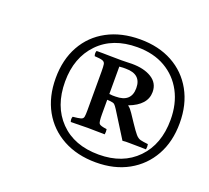

<svg xmlns="http://www.w3.org/2000/svg" viewBox="-89 -875 753 691"><g transform="rotate(20 287.5 -529.5)"><path d="M339 -294Q267 -294 213 -323.5Q159 -353 129.5 -406Q100 -459 100 -530Q100 -601 129.5 -654Q159 -707 213 -736Q267 -765 339 -765Q410 -765 463 -736Q516 -707 545.5 -654Q575 -601 575 -530Q575 -459 545.5 -406Q516 -353 463 -323.5Q410 -294 339 -294ZM339 -324Q431 -324 485.5 -380Q540 -436 540 -530Q540 -591 515.5 -637Q491 -683 446 -709Q401 -735 339 -735Q245 -735 190.5 -678.5Q136 -622 136 -530Q136 -436 190.5 -380Q245 -324 339 -324ZM314 -519 301 -520V-465Q301 -435 305.5 -429Q310 -423 335 -420Q337 -411 335 -400Q319 -400 300 -400.5Q281 -401 270 -401Q261 -401 241 -400.5Q221 -400 205 -400Q201 -411 205 -420Q226 -422 235 -424.5Q244 -427 245.5 -435Q247 -443 247 -460V-608Q247 -628 245.5 -636.5Q244 -645 235 -648Q226 -651 205 -652Q201 -663 205 -672Q218 -672 229 -672Q240 -672 256.5 -671.5Q273 -671 301 -671Q314 -671 323.5 -671.5Q333 -672 340 -672Q387 -672 416 -654Q445 -636 445 -602Q445 -552 379 -527V-526Q385 -522 389 -517Q393 -512 398 -505L420 -472Q436 -448 445 -437.5Q454 -427 464 -424.5Q474 -422 493 -420Q495 -411 493 -400Q487 -400 466.5 -400.5Q446 -401 429 -401Q422 -401 415.5 -401Q409 -401 403 -400L341 -499Q334 -510 329.5 -514Q325 -518 314 -519ZM301 -542Q308 -541 313.5 -541Q319 -541 325 -541Q385 -541 385 -595Q385 -648 326 -648Q321 -648 315 -648Q309 -648 301 -647Z"/></g></svg>

Font: Tiro Telugu
Style: Italic
Weight: 400
Italic angle: -11°
Designer: Telugu: John Hudson & Fiona Ross, assisted by Kaja Sojewska. Latin: John Hudson with Paul Hanslow, assisted by Kaja Soje
Foundry: Tiro Typeworks Ltd.
Version: Version 1.52